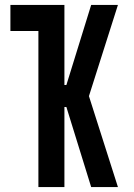

<svg xmlns="http://www.w3.org/2000/svg" viewBox="-20 -755 540 775"><path d="M135 0V-630H22V-735H240V-412H248L348 -735H456L339 -367L456 0H348L248 -323H240V0Z"/></svg>

Font: Iosevka Term Curly Extrabold
Style: Regular
Weight: 800
Designer: Belleve Invis
Foundry: Belleve Invis
Version: Version 32.3.0